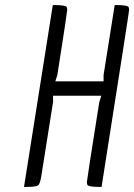

<svg xmlns="http://www.w3.org/2000/svg" viewBox="-20 -740 531 760"><path d="M378 0Q330 0 326 -8Q324 -12 324 -20Q324 -28 373 -336L381 -361H190V-336L144 -46Q139 -12 130.5 -6Q122 0 79 0H75L189 -720H193Q240 -720 244 -712Q246 -708 246 -700Q246 -692 207 -443L199 -418H390V-443L434 -720H438Q485 -720 489 -712Q491 -708 491 -700Q491 -692 382 0Z"/></svg>

Font: Economica
Style: Italic
Weight: 400
Designer: Vicente Lamonaca
Foundry: Vicente Lamonaca
Version: Version 1.100